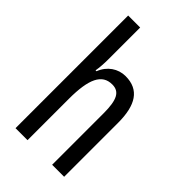

<svg xmlns="http://www.w3.org/2000/svg" viewBox="-230 -838 916 916"><g transform="rotate(45 228.0 -380.0)"><path d="M146 -545V-760H65V0H146V-279C146 -413 175 -474 244 -474C293 -474 312 -438 312 -348V0H393V-364C393 -483 353 -547 261 -547C211 -547 166 -517 146 -465H140C144 -489 146 -516 146 -545Z"/></g></svg>

Font: Noto Sans Devanagari ExtraCondensed
Style: Regular
Weight: 400
Width: 2
Designer: Jelle Bosma - Monotype Design Team
Foundry: Monotype Imaging Inc.
Version: Version 2.004